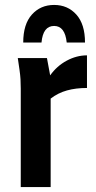

<svg xmlns="http://www.w3.org/2000/svg" viewBox="-20 -757 388 777"><path d="M52 -522H170L183 -452Q210 -490 250 -511.5Q290 -533 332 -533V-401Q287 -401 251 -391Q215 -381 185 -358V0H64V-398Q64 -419 63 -436Q62 -453 59 -474ZM324 -585H250Q243 -652 199 -652Q154 -652 148 -585H74Q74 -659 109 -698Q144 -737 199 -737Q254 -737 289 -698Q324 -659 324 -585Z"/></svg>

Font: Radio Canada Condensed SemiBold
Style: Regular
Weight: 600
Width: 3
Designer: Charles Daoud, Etienne Aubert Bonn, Alexandre Saumier Demers, Jacques Le Bailly
Foundry: Radio-Canada
Version: Version 2.104; ttfautohint (v1.8.4.7-5d5b);gftools[0.9.28.de